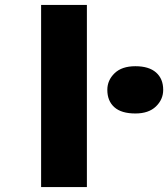

<svg xmlns="http://www.w3.org/2000/svg" viewBox="-20 -760 683 780"><path d="M147 0V-740H333V0ZM530 -299Q473 -299 444.5 -324.5Q416 -350 416 -395Q416 -434 445.5 -462.5Q475 -491 530 -491Q585 -491 614 -465.5Q643 -440 643 -395Q643 -356 613.5 -327.5Q584 -299 530 -299Z"/></svg>

Font: Lexend Giga ExtraBold
Style: Regular
Weight: 800
Designer: Bonnie Shaver-Troup, Thomas Jockin
Foundry: Lexend
Version: Version 1.007